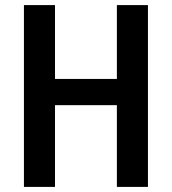

<svg xmlns="http://www.w3.org/2000/svg" viewBox="-20 -734 675 754"><path d="M561 0H439V-321H196V0H74V-714H196V-424H439V-714H561Z"/></svg>

Font: Noto Sans Hebrew Condensed SemiBold
Style: Regular
Weight: 600
Width: 3
Designer: Ben Nathan
Foundry: Google LLC
Version: Version 3.001; ttfautohint (v1.8.4.7-5d5b)